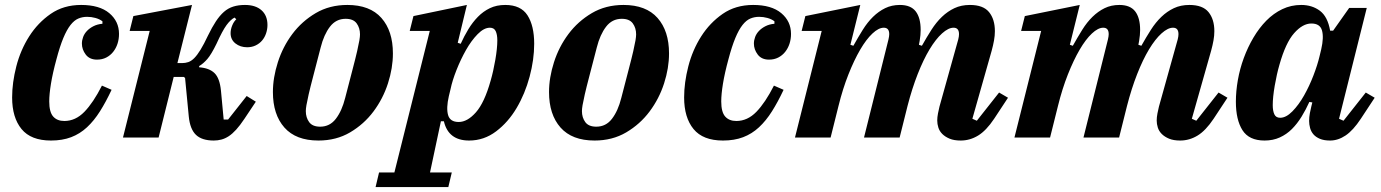

<svg xmlns="http://www.w3.org/2000/svg" viewBox="-20 -556 5580 776"><path d="M186 12Q105 12 67 -34.5Q29 -81 29 -162Q29 -222 46 -288Q63 -354 98 -409Q133 -464 185 -500Q237 -536 308 -536Q382 -536 421.5 -503Q461 -470 461 -419Q461 -398 455 -379.5Q449 -361 437.5 -346.5Q426 -332 409.5 -323.5Q393 -315 372 -315Q342 -315 326.5 -335.5Q311 -356 311 -380Q311 -393 316 -406.5Q321 -420 331.5 -431Q342 -442 357.5 -450Q373 -458 394 -460V-470Q382 -479 365.5 -483.5Q349 -488 332 -488Q313 -488 296.5 -481Q280 -474 265 -455Q250 -436 236 -402.5Q222 -369 208 -316Q193 -261 186 -218Q179 -175 179 -146Q179 -103 195 -85Q211 -67 240 -67Q285 -67 321 -104Q357 -141 392 -210L431 -193Q408 -144 384 -106Q360 -68 331.5 -41.5Q303 -15 267.5 -1.5Q232 12 186 12Z M844 12Q796 12 772 -11Q748 -34 743 -85L728 -241L723 -245H682L621 0H477L585 -431H504L519 -491L756 -536L697 -301H716Q729 -301 741 -305Q753 -309 765 -321Q777 -333 790.5 -355Q804 -377 821 -413Q837 -446 852.5 -469.5Q868 -493 885 -508Q902 -523 923 -529.5Q944 -536 970 -536Q1013 -536 1037 -514.5Q1061 -493 1061 -455Q1061 -438 1055.5 -421.5Q1050 -405 1039.5 -392.5Q1029 -380 1013.5 -372.5Q998 -365 979 -365Q951 -365 931.5 -380.5Q912 -396 912 -422Q912 -437 918.5 -453Q925 -469 935 -478L928 -485Q912 -477 895.5 -454.5Q879 -432 855 -379Q834 -336 818 -317.5Q802 -299 785 -289V-284Q826 -281 847 -260.5Q868 -240 873 -190L884 -73H902L977 -168L1014 -145L968 -76Q950 -49 934.5 -32Q919 -15 904.5 -5.5Q890 4 875 8Q860 12 844 12Z M1274 -44Q1313 -44 1337.5 -76Q1362 -108 1375 -160Q1393 -230 1405 -275.5Q1417 -321 1423.5 -349.5Q1430 -378 1432.5 -393Q1435 -408 1435 -417Q1435 -443 1421.5 -461.5Q1408 -480 1377 -480Q1338 -480 1313.5 -448Q1289 -416 1276 -364Q1258 -294 1246 -248.5Q1234 -203 1227.5 -174.5Q1221 -146 1218.5 -131Q1216 -116 1216 -107Q1216 -81 1229.5 -62.5Q1243 -44 1274 -44ZM1267 12Q1176 12 1129.5 -40.5Q1083 -93 1083 -184Q1083 -242 1103 -304.5Q1123 -367 1161.5 -418.5Q1200 -470 1256 -503Q1312 -536 1384 -536Q1475 -536 1521.5 -483.5Q1568 -431 1568 -340Q1568 -281 1548 -219Q1528 -157 1489.5 -105.5Q1451 -54 1395 -21Q1339 12 1267 12Z M1512 141H1574L1717 -431H1636L1651 -491L1867 -536L1830 -383L1842 -379Q1856 -410 1873 -438Q1890 -466 1911.5 -488Q1933 -510 1960 -523Q1987 -536 2022 -536Q2085 -536 2112 -494Q2139 -452 2139 -379Q2139 -315 2120.5 -246Q2102 -177 2068 -119.5Q2034 -62 1985 -25Q1936 12 1876 12Q1792 12 1774 -66H1762L1718 141H1806L1792 200H1498ZM1834 -63Q1869 -63 1903.5 -102Q1938 -141 1963 -230Q1974 -268 1982 -314.5Q1990 -361 1990 -393Q1990 -416 1983.5 -430Q1977 -444 1960 -444Q1936 -444 1910.5 -418Q1885 -392 1863.5 -354Q1842 -316 1825 -273Q1808 -230 1801 -196L1794 -167Q1783 -119 1791 -91Q1799 -63 1834 -63Z M2390 -44Q2429 -44 2453.5 -76Q2478 -108 2491 -160Q2509 -230 2521 -275.5Q2533 -321 2539.5 -349.5Q2546 -378 2548.5 -393Q2551 -408 2551 -417Q2551 -443 2537.5 -461.5Q2524 -480 2493 -480Q2454 -480 2429.5 -448Q2405 -416 2392 -364Q2374 -294 2362 -248.5Q2350 -203 2343.5 -174.5Q2337 -146 2334.5 -131Q2332 -116 2332 -107Q2332 -81 2345.5 -62.5Q2359 -44 2390 -44ZM2383 12Q2292 12 2245.5 -40.5Q2199 -93 2199 -184Q2199 -242 2219 -304.5Q2239 -367 2277.5 -418.5Q2316 -470 2372 -503Q2428 -536 2500 -536Q2591 -536 2637.5 -483.5Q2684 -431 2684 -340Q2684 -281 2664 -219Q2644 -157 2605.5 -105.5Q2567 -54 2511 -21Q2455 12 2383 12Z M2902 12Q2821 12 2783 -34.5Q2745 -81 2745 -162Q2745 -222 2762 -288Q2779 -354 2814 -409Q2849 -464 2901 -500Q2953 -536 3024 -536Q3098 -536 3137.5 -503Q3177 -470 3177 -419Q3177 -398 3171 -379.5Q3165 -361 3153.5 -346.5Q3142 -332 3125.5 -323.5Q3109 -315 3088 -315Q3058 -315 3042.5 -335.5Q3027 -356 3027 -380Q3027 -393 3032 -406.5Q3037 -420 3047.5 -431Q3058 -442 3073.5 -450Q3089 -458 3110 -460V-470Q3098 -479 3081.5 -483.5Q3065 -488 3048 -488Q3029 -488 3012.5 -481Q2996 -474 2981 -455Q2966 -436 2952 -402.5Q2938 -369 2924 -316Q2909 -261 2902 -218Q2895 -175 2895 -146Q2895 -103 2911 -85Q2927 -67 2956 -67Q3001 -67 3037 -104Q3073 -141 3108 -210L3147 -193Q3124 -144 3100 -106Q3076 -68 3047.5 -41.5Q3019 -15 2983.5 -1.5Q2948 12 2902 12Z M3863 12Q3836 12 3818 4.5Q3800 -3 3788.5 -14.5Q3777 -26 3772.5 -40.5Q3768 -55 3768 -69Q3768 -82 3771 -97.5Q3774 -113 3777 -125L3853 -397Q3856 -409 3856 -418Q3856 -444 3834 -444Q3813 -444 3787.5 -421Q3762 -398 3737 -356.5Q3712 -315 3689 -256.5Q3666 -198 3648 -128L3616 0H3472L3571 -397Q3574 -410 3574 -418Q3574 -444 3552 -444Q3531 -444 3506 -420.5Q3481 -397 3456.5 -355Q3432 -313 3409 -255Q3386 -197 3369 -128L3337 0H3193L3301 -431H3220L3235 -491L3457 -536L3417 -375L3429 -371Q3448 -405 3467 -435.5Q3486 -466 3508.5 -488Q3531 -510 3557.5 -523Q3584 -536 3617 -536Q3661 -536 3681 -510Q3701 -484 3701 -435Q3701 -425 3700 -414Q3699 -403 3697 -391L3694 -375L3706 -371Q3725 -405 3744.5 -435.5Q3764 -466 3787 -488Q3810 -510 3837.5 -523Q3865 -536 3900 -536Q3954 -536 3977.5 -507Q4001 -478 4001 -430Q4001 -412 3997.5 -392.5Q3994 -373 3988 -351L3910 -76L3928 -68L4018 -182L4054 -161L3998 -76Q3966 -28 3933 -8Q3900 12 3863 12Z M4750 12Q4723 12 4705 4.5Q4687 -3 4675.5 -14.5Q4664 -26 4659.5 -40.5Q4655 -55 4655 -69Q4655 -82 4658 -97.5Q4661 -113 4664 -125L4740 -397Q4743 -409 4743 -418Q4743 -444 4721 -444Q4700 -444 4674.5 -421Q4649 -398 4624 -356.5Q4599 -315 4576 -256.5Q4553 -198 4535 -128L4503 0H4359L4458 -397Q4461 -410 4461 -418Q4461 -444 4439 -444Q4418 -444 4393 -420.5Q4368 -397 4343.5 -355Q4319 -313 4296 -255Q4273 -197 4256 -128L4224 0H4080L4188 -431H4107L4122 -491L4344 -536L4304 -375L4316 -371Q4335 -405 4354 -435.5Q4373 -466 4395.5 -488Q4418 -510 4444.5 -523Q4471 -536 4504 -536Q4548 -536 4568 -510Q4588 -484 4588 -435Q4588 -425 4587 -414Q4586 -403 4584 -391L4581 -375L4593 -371Q4612 -405 4631.5 -435.5Q4651 -466 4674 -488Q4697 -510 4724.5 -523Q4752 -536 4787 -536Q4841 -536 4864.5 -507Q4888 -478 4888 -430Q4888 -412 4884.5 -392.5Q4881 -373 4875 -351L4797 -76L4815 -68L4905 -182L4941 -161L4885 -76Q4853 -28 4820 -8Q4787 12 4750 12Z M5091 12Q5028 12 5001.5 -30Q4975 -72 4975 -145Q4975 -187 4983 -232.5Q4991 -278 5007 -321.5Q5023 -365 5046 -404Q5069 -443 5098 -472.5Q5127 -502 5162.5 -519Q5198 -536 5239 -536Q5283 -536 5314.5 -512.5Q5346 -489 5356 -432H5368L5433 -524H5504L5392 -76L5410 -68L5500 -182L5536 -161L5480 -76Q5449 -29 5418.5 -8.5Q5388 12 5356 12Q5331 12 5314.5 5Q5298 -2 5288.5 -13Q5279 -24 5275 -38.5Q5271 -53 5271 -67Q5271 -82 5274 -98.5Q5277 -115 5280 -126L5284 -142L5272 -144Q5258 -113 5240.5 -84.5Q5223 -56 5201.5 -34.5Q5180 -13 5152.5 -0.5Q5125 12 5091 12ZM5154 -80Q5178 -80 5203.5 -106Q5229 -132 5250.5 -170Q5272 -208 5288.5 -251Q5305 -294 5313 -328L5320 -357Q5331 -405 5323 -433Q5315 -461 5280 -461Q5245 -461 5210.5 -422Q5176 -383 5151 -294Q5140 -256 5132 -209.5Q5124 -163 5124 -131Q5124 -108 5130.5 -94Q5137 -80 5154 -80Z"/></svg>

Font: IBM Plex Serif
Style: Bold Italic
Weight: 700
Italic angle: -14°
Designer: Mike Abbink, Paul van der Laan, Pieter van Rosmalen
Foundry: Bold Monday
Version: Version 3.001